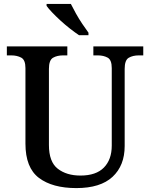

<svg xmlns="http://www.w3.org/2000/svg" viewBox="-20 -951 767 981"><path d="M370 10Q248 10 179 -42Q110 -94 110 -217V-603Q110 -645 88.5 -656.5Q67 -668 38 -668H15V-714H324V-668H302Q272 -668 251 -656Q230 -644 230 -599V-210Q230 -124 275 -89Q320 -54 391 -54Q471 -54 511 -95Q551 -136 551 -207V-603Q551 -645 530 -656.5Q509 -668 480 -668H457V-714H712V-668H689Q659 -668 638 -656Q617 -644 617 -599V-205Q617 -105 555 -47.5Q493 10 370 10ZM384 -771Q363 -785 338 -804.5Q313 -824 289 -846Q265 -868 246 -888Q227 -908 218 -921V-931H342Q353 -909 368 -882Q383 -855 400.5 -829Q418 -803 432 -784V-771Z"/></svg>

Font: Noto Nastaliq Urdu Medium
Style: Regular
Weight: 500
Designer: Monotype Design Team (Patrick Giasson: type design, Kamal Mansour: OpenType code, Glenda Bellarosa). Updated by Simon Co
Foundry: Monotype Imaging Inc., Simon Cozens
Version: Version 3.007